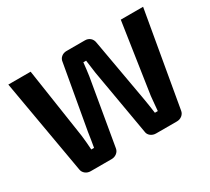

<svg xmlns="http://www.w3.org/2000/svg" viewBox="-134 -915 1245 1140"><g transform="rotate(-30 488.0 -345.0)"><path d="M950 -690 837 -42Q834 -24 819 -12Q804 0 783 0H641Q620 0 604.5 -12Q589 -24 587 -43L509 -493Q506 -515 503 -537.5Q500 -560 497 -582H478Q476 -560 473 -537Q470 -514 467 -492L390 -43Q387 -24 371.5 -12Q356 0 336 0H193Q172 0 157 -12Q142 -24 139 -42L26 -690H179L251 -210Q254 -188 256 -163Q258 -138 260 -110H279Q283 -134 287.5 -160.5Q292 -187 295 -210L372 -644Q374 -665 389 -677.5Q404 -690 425 -690H551Q572 -690 586.5 -677.5Q601 -665 604 -644L681 -209Q685 -185 689 -159.5Q693 -134 696 -110H716Q718 -134 720.5 -160Q723 -186 725 -208L797 -690Z"/></g></svg>

Font: Exo 2
Style: Bold
Weight: 700
Designer: Natanael Gama
Foundry: Natanael Gama
Version: Version 2.010